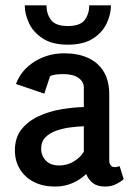

<svg xmlns="http://www.w3.org/2000/svg" viewBox="-20 -681 496 705"><path d="M181.6 4Q138.5 4 105.3 -12.5Q72 -29.1 53.4 -59.4Q34.7 -89.6 34.7 -128.5Q34.7 -175.9 59.1 -206.3Q83.5 -236.8 122.4 -254.6Q161.3 -272.4 205.2 -279.7Q249.2 -287 287.8 -288V-359.9Q287.8 -380.9 268.3 -394.9Q248.7 -408.9 211.9 -408.9Q200.5 -408.9 186.6 -407.5Q172.6 -406 163.8 -401.1L142.6 -337.1L38.6 -372.6Q57.7 -423.9 106.5 -454.6Q155.4 -485.3 216.3 -485.3Q265 -485.3 301.9 -469.1Q338.8 -452.9 360 -419.3Q381.2 -385.8 381.2 -333.3V-92.6Q381.2 -80.6 386.5 -73.9Q391.7 -67.3 401.6 -67.3Q406.6 -67.3 411.8 -68.8Q417 -70.2 419.4 -70.7L434.1 -23.3Q425.7 -14.9 407.5 -5.5Q389.4 4 366 4Q337.4 4 321 -8.8Q304.6 -21.5 296.5 -42.1Q275.5 -21.6 246.3 -8.8Q217.1 4 181.6 4ZM197.5 -73.4Q227 -73.4 251.5 -88.5Q276 -103.5 287.8 -124.2V-217.3Q266 -216.8 239 -213.3Q212 -209.9 187.4 -201.4Q162.7 -193 146.9 -176.9Q131.1 -160.9 131.1 -134.7Q131.1 -109.6 148.3 -91.5Q165.5 -73.4 197.5 -73.4ZM229 -517Q172 -517 137.2 -539.6Q102.4 -562.2 86.6 -595.8Q70.9 -629.4 70.9 -661.5H150.7Q150.7 -630 167.4 -607.7Q184.2 -585.4 229.2 -585.4Q274.2 -585.4 291 -607.7Q307.7 -630 307.7 -661.5H387.5Q387.5 -629.4 372 -595.8Q356.5 -562.2 321.7 -539.6Q286.9 -517 229 -517Z"/></svg>

Font: Kreon Light
Style: Regular
Weight: 300
Designer: Julia Petretta
Foundry: Julia Petretta and Eli Heuer
Version: Version 2.002